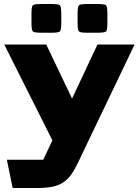

<svg xmlns="http://www.w3.org/2000/svg" viewBox="-20 -729 696 963"><path d="M43.6 214 14.3 72.1H196.9Q196.9 72.1 196.9 72.1Q196.9 72.1 196.9 72.1L242.8 -25L1.3 -505.8H211.9L341.4 -234.7L468.9 -505.8H655.1L371.4 86.3Q353.9 123.3 336.1 148Q318.3 172.6 295 187.3Q271.7 201.9 239.9 208Q208.1 214 162.7 214ZM137.9 -614.6V-660.1Q137.9 -696.1 144.5 -702.5Q151.1 -708.9 187.7 -708.9H237.4Q274 -708.9 280.6 -702.5Q287.3 -696.1 287.3 -660.1V-614.6Q287.3 -578.1 280.6 -571.5Q274 -564.8 237.4 -564.8H187.7Q151.1 -564.8 144.5 -571.5Q137.9 -578.1 137.9 -614.6ZM369.2 -614.6V-660.1Q369.2 -696.1 375.8 -702.5Q382.5 -708.9 419 -708.9H468.8Q505.3 -708.9 511.9 -702.5Q518.6 -696.1 518.6 -660.1V-614.6Q518.6 -578.1 511.9 -571.5Q505.3 -564.8 468.8 -564.8H419Q382.5 -564.8 375.8 -571.5Q369.2 -578.1 369.2 -614.6Z"/></svg>

Font: Science Gothic
Style: Regular
Weight: 400
Designer: Thomas Phinney, Vassil Kateliev, Brandon Buerkle
Foundry: Font Detective LLC
Version: Version 1.018